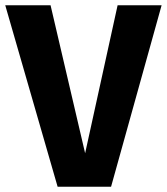

<svg xmlns="http://www.w3.org/2000/svg" viewBox="-33 -713 637 733"><path d="M391 0H187L-13 -693H160L292 -128L416 -693H584Z"/></svg>

Font: Statis Sans
Style: Bold
Weight: 700
Designer: bBox Type GmbH
Foundry: bBox Type GmbH
Version: Version 1.000